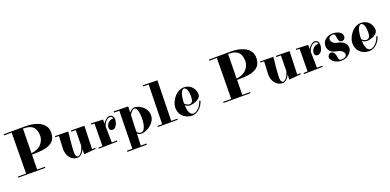

<svg xmlns="http://www.w3.org/2000/svg" viewBox="-0 -1688 5878 2897"><g transform="rotate(-20 2938.5 -239.5)"><path d="M17.1 -9.8H147L153.8 -665Q127 -665 96.9 -664.6Q66.9 -664.1 32.2 -664.1V-682.1Q87.9 -682.6 133.3 -683.1Q178.7 -683.6 215.1 -683.8Q251.5 -684.1 279.1 -684.1Q306.6 -684.1 327.1 -684.1H397.9Q415 -684.1 445.3 -681.6Q475.6 -679.2 510.7 -671.4Q545.9 -663.6 582.3 -648.9Q618.7 -634.3 647.9 -610.4Q677.2 -586.4 696 -551Q714.8 -515.6 714.8 -466.8Q714.8 -402.8 691.4 -360.8Q668 -318.8 622.6 -293.9Q577.1 -269 510 -259Q442.9 -249 355 -249H328.1L324.2 -9.8H448.2V7.8H17.1ZM542 -467.8Q542 -509.8 534.7 -540.5Q527.3 -571.3 513.9 -592.8Q500.5 -614.3 481.7 -627.9Q462.9 -641.6 439.7 -649.4Q416.5 -657.2 389.6 -660.2Q362.8 -663.1 334 -664.1L328.1 -271Q368.2 -275.4 398.7 -285.9Q429.2 -296.4 451.7 -311Q474.1 -325.7 489.5 -343Q504.9 -360.4 515.1 -377.9Q538.6 -418.9 542 -467.8Z M1220.2 -387.2 1208 -14.2 1258.8 -19 1260.7 -1 1070.8 16.1 1071.8 -64Q1063.5 -45.9 1054.7 -32.2Q1045.9 -18.6 1036.9 -8.5Q1027.8 1.5 1019 8.5Q1010.3 15.6 1002.4 20Q983.9 30.8 965.8 32.2Q923.3 32.2 891.6 15.4Q859.9 -1.5 838.9 -29.3Q817.9 -57.1 807.4 -92.5Q796.9 -127.9 796.9 -165L807.1 -373L749 -374V-392.1L961.9 -389.2Q951.2 -299.8 945.6 -238.5Q939.9 -177.2 937.5 -139.2Q934.6 -94.2 934.1 -66.9Q934.1 -41.5 938 -25.9Q941.9 -10.3 948.2 -1.5Q954.6 7.3 961.9 10.5Q969.2 13.7 976.1 14.2Q986.3 11.7 998.8 4.4Q1011.2 -2.9 1024.2 -18.3Q1037.1 -33.7 1049.3 -58.6Q1061.5 -83.5 1071.8 -120.1L1075.2 -370.1L1002.9 -371.1V-389.2Z M1517.1 -310.1Q1531.7 -338.9 1548.3 -355.5Q1564.9 -372.1 1579.1 -381.3Q1595.2 -391.6 1611.8 -396Q1632.3 -397.9 1647.2 -392.3Q1662.1 -386.7 1671.6 -376Q1681.2 -365.2 1685.5 -350.6Q1689.9 -335.9 1689.9 -319.8Q1689.9 -304.2 1686.8 -288.1Q1683.6 -272 1678.5 -257.3Q1673.3 -242.7 1666.3 -230.5Q1659.2 -218.3 1651.9 -210.9H1652.8Q1638.7 -195.8 1626 -189.9Q1613.3 -184.1 1601.1 -184.1Q1579.1 -184.1 1565.4 -197.8Q1551.8 -211.4 1551.8 -234.9Q1551.8 -252.9 1560.1 -274.4Q1568.4 -295.9 1587.9 -314Q1600.6 -324.7 1614.3 -331.5Q1626 -337.4 1640.6 -340.8Q1655.3 -344.2 1669.9 -338.9Q1666 -357.4 1652.8 -369.1Q1639.6 -380.9 1613.8 -377.9Q1595.2 -374 1577.6 -360.8Q1562.5 -349.6 1546.1 -327.4Q1529.8 -305.2 1518.1 -267.1L1522.9 -8.8L1606.9 -11.2V6.8L1306.2 13.2V-4.9L1371.1 -5.9L1375 -366.2L1321.8 -369.1V-387.2L1516.1 -378.9Z M1694.8 187 1781.7 186 1793 -418.9 1709 -420.9V-439L1940.9 -435.1L1937 -336.9Q1944.3 -345.7 1953.4 -355.2Q1962.4 -364.7 1973.1 -372.6Q1983.9 -380.4 1996.1 -385.3Q2008.3 -390.1 2022 -390.1Q2040 -390.1 2061.8 -384.3Q2083.5 -378.4 2105.5 -366.9Q2127.4 -355.5 2148.2 -338.6Q2168.9 -321.8 2184.8 -299.8Q2200.7 -277.8 2210.2 -250.7Q2219.7 -223.6 2219.7 -191.9Q2219.7 -160.2 2208.3 -132.1Q2196.8 -104 2178 -80.3Q2159.2 -56.6 2135 -37.8Q2110.8 -19 2084.7 -5.9Q2058.6 7.3 2033 14.2Q2007.3 21 1985.8 21Q1982.9 20.5 1976.3 19.3Q1969.7 18.1 1961.2 15.1Q1952.6 12.2 1943.1 7.1Q1933.6 2 1924.8 -5.9L1917 185.1H2009.8V203.1L1694.8 205.1ZM1989.7 2.9Q2006.8 2.9 2019.8 -6.8Q2032.7 -16.6 2042.2 -32.5Q2051.8 -48.3 2058.1 -68.6Q2064.5 -88.9 2068.4 -110.1Q2072.3 -131.3 2073.7 -151.6Q2075.2 -171.9 2075.2 -188Q2075.2 -203.6 2074.7 -223.4Q2074.2 -243.2 2072 -263.4Q2069.8 -283.7 2066.2 -303.2Q2062.5 -322.8 2055.9 -337.6Q2049.3 -352.5 2039.6 -361.8Q2029.8 -371.1 2016.1 -371.1Q2003.4 -371.1 1991.7 -364.3Q1980 -357.4 1970 -346.9Q1960 -336.4 1951.4 -323.2Q1942.9 -310.1 1936 -297.9L1925.8 -35.2Q1933.1 -22.9 1942.4 -15.6Q1951.7 -8.3 1960.2 -4.4Q1968.8 -0.5 1975.8 1Q1982.9 2.4 1986.8 2.9Z M2255.9 -7.8H2331.1L2344.2 -639.2L2258.3 -641.1V-659.2L2490.2 -654.8L2476.1 -7.8H2575.2V9.8H2255.9Z M3001.5 -245.1Q3001.5 -219.2 2984.9 -198.5Q2968.3 -177.7 2942.1 -163.1Q2916 -148.4 2884 -139.9Q2852.1 -131.3 2821.3 -130.9Q2819.3 -130.9 2812.5 -131.3Q2805.7 -131.8 2795.9 -134.5Q2786.1 -137.2 2773.9 -143.1Q2761.7 -148.9 2749.5 -160.2Q2751 -116.7 2757.6 -85.7Q2764.2 -54.7 2775.1 -34.9Q2786.1 -15.1 2801 -6.1Q2815.9 2.9 2833.5 2.9Q2843.8 2.9 2861.1 -3.9Q2878.4 -10.7 2897.2 -24.9Q2916 -39.1 2934.1 -61Q2952.1 -83 2964.4 -113.8L2978.5 -149.9L2996.1 -144L2988.3 -122.1Q2977.5 -93.3 2960 -67.4Q2942.4 -41.5 2919.2 -21.2Q2896 -1 2867.7 11.5Q2839.4 23.9 2807.1 25.9Q2751 23.9 2711.9 5.9Q2672.9 -12.2 2648.4 -40Q2624 -67.9 2613 -102.1Q2602.1 -136.2 2602.1 -170.9Q2602.1 -193.8 2609.1 -220.9Q2616.2 -248 2629.9 -275.6Q2643.6 -303.2 2663.3 -329.1Q2683.1 -355 2708.3 -375Q2733.4 -395 2763.4 -407Q2793.5 -418.9 2828.1 -418.9Q2859.9 -418 2885 -409.4Q2910.2 -400.9 2929.4 -387Q2948.7 -373 2962.4 -355.5Q2976.1 -337.9 2984.9 -319.1Q2993.7 -300.3 2997.6 -281Q3001.5 -261.7 3001.5 -245.1ZM2820.3 -400.9Q2804.7 -399.9 2791.3 -383.3Q2777.8 -366.7 2768.3 -338.1Q2758.8 -309.6 2753.4 -271Q2748 -232.4 2748 -188Q2760.3 -173.8 2772.5 -166Q2784.7 -158.2 2794.9 -154.5Q2805.2 -150.9 2812 -149.9Q2818.8 -148.9 2820.3 -148.9Q2839.4 -149.4 2851.8 -157.2Q2864.3 -165 2871.3 -178.7Q2878.4 -192.4 2881.3 -211.4Q2884.3 -230.5 2884.3 -253.9Q2884.3 -283.2 2880.6 -309.8Q2877 -336.4 2869.4 -356.7Q2861.8 -377 2849.6 -388.9Q2837.4 -400.9 2820.3 -400.9Z M3311 -9.8H3440.9L3447.8 -665Q3420.9 -665 3390.9 -664.6Q3360.8 -664.1 3326.2 -664.1V-682.1Q3381.8 -682.6 3427.2 -683.1Q3472.7 -683.6 3509 -683.8Q3545.4 -684.1 3573 -684.1Q3600.6 -684.1 3621.1 -684.1H3691.9Q3709 -684.1 3739.3 -681.6Q3769.5 -679.2 3804.7 -671.4Q3839.8 -663.6 3876.2 -648.9Q3912.6 -634.3 3941.9 -610.4Q3971.2 -586.4 3990 -551Q4008.8 -515.6 4008.8 -466.8Q4008.8 -402.8 3985.4 -360.8Q3961.9 -318.8 3916.5 -293.9Q3871.1 -269 3804 -259Q3736.8 -249 3648.9 -249H3622.1L3618.2 -9.8H3742.2V7.8H3311ZM3835.9 -467.8Q3835.9 -509.8 3828.6 -540.5Q3821.3 -571.3 3807.9 -592.8Q3794.4 -614.3 3775.6 -627.9Q3756.8 -641.6 3733.6 -649.4Q3710.4 -657.2 3683.6 -660.2Q3656.7 -663.1 3627.9 -664.1L3622.1 -271Q3662.1 -275.4 3692.6 -285.9Q3723.1 -296.4 3745.6 -311Q3768.1 -325.7 3783.4 -343Q3798.8 -360.4 3809.1 -377.9Q3832.5 -418.9 3835.9 -467.8Z M4514.2 -387.2 4502 -14.2 4552.7 -19 4554.7 -1 4364.7 16.1 4365.7 -64Q4357.4 -45.9 4348.6 -32.2Q4339.8 -18.6 4330.8 -8.5Q4321.8 1.5 4313 8.5Q4304.2 15.6 4296.4 20Q4277.8 30.8 4259.8 32.2Q4217.3 32.2 4185.5 15.4Q4153.8 -1.5 4132.8 -29.3Q4111.8 -57.1 4101.3 -92.5Q4090.8 -127.9 4090.8 -165L4101.1 -373L4043 -374V-392.1L4255.9 -389.2Q4245.1 -299.8 4239.5 -238.5Q4233.9 -177.2 4231.4 -139.2Q4228.5 -94.2 4228 -66.9Q4228 -41.5 4231.9 -25.9Q4235.8 -10.3 4242.2 -1.5Q4248.5 7.3 4255.9 10.5Q4263.2 13.7 4270 14.2Q4280.3 11.7 4292.7 4.4Q4305.2 -2.9 4318.1 -18.3Q4331.1 -33.7 4343.3 -58.6Q4355.5 -83.5 4365.7 -120.1L4369.1 -370.1L4296.9 -371.1V-389.2Z M4811 -310.1Q4825.7 -338.9 4842.3 -355.5Q4858.9 -372.1 4873 -381.3Q4889.2 -391.6 4905.8 -396Q4926.3 -397.9 4941.2 -392.3Q4956.1 -386.7 4965.6 -376Q4975.1 -365.2 4979.5 -350.6Q4983.9 -335.9 4983.9 -319.8Q4983.9 -304.2 4980.7 -288.1Q4977.5 -272 4972.4 -257.3Q4967.3 -242.7 4960.2 -230.5Q4953.1 -218.3 4945.8 -210.9H4946.8Q4932.6 -195.8 4919.9 -189.9Q4907.2 -184.1 4895 -184.1Q4873 -184.1 4859.4 -197.8Q4845.7 -211.4 4845.7 -234.9Q4845.7 -252.9 4854 -274.4Q4862.3 -295.9 4881.8 -314Q4894.5 -324.7 4908.2 -331.5Q4919.9 -337.4 4934.6 -340.8Q4949.2 -344.2 4963.9 -338.9Q4960 -357.4 4946.8 -369.1Q4933.6 -380.9 4907.7 -377.9Q4889.2 -374 4871.6 -360.8Q4856.4 -349.6 4840.1 -327.4Q4823.7 -305.2 4812 -267.1L4816.9 -8.8L4900.9 -11.2V6.8L4600.1 13.2V-4.9L4665 -5.9L4668.9 -366.2L4615.7 -369.1V-387.2L4810.1 -378.9Z M5205.1 18.1Q5175.3 18.1 5147.5 10.5Q5119.6 2.9 5096.9 -11Q5074.2 -24.9 5058.3 -44.2Q5042.5 -63.5 5037.1 -86.9Q5037.1 -100.6 5041.3 -112.3Q5045.4 -124 5053 -132.8Q5060.5 -141.6 5070.8 -146.7Q5081.1 -151.9 5092.8 -151.9Q5106.9 -151.9 5120.6 -143.6Q5134.3 -135.3 5144 -118.2Q5151.9 -104 5155.5 -89.8Q5159.2 -75.7 5161.4 -62.5Q5163.6 -49.3 5165.3 -37.8Q5167 -26.4 5171.1 -18.1Q5175.3 -9.8 5183.1 -4.9Q5190.9 0 5205.1 0Q5228 0 5244.6 -4.4Q5261.2 -8.8 5272 -16.6Q5282.7 -24.4 5287.8 -34.2Q5293 -43.9 5293 -55.2Q5293 -67.9 5286.1 -81.1Q5279.3 -94.2 5266.1 -105.7Q5252.9 -117.2 5233.2 -126.5Q5213.4 -135.7 5187 -140.1Q5157.2 -145 5132.1 -154.8Q5106.9 -164.6 5088.4 -180.9Q5069.8 -197.3 5059.3 -220.9Q5048.8 -244.6 5048.8 -277.8Q5048.8 -311 5063.7 -336.7Q5078.6 -362.3 5102.1 -379.9Q5125.5 -397.5 5154.8 -406.7Q5184.1 -416 5212.9 -416Q5225.1 -416 5241.2 -414.3Q5257.3 -412.6 5274.2 -408.2Q5291 -403.8 5307.6 -396.5Q5324.2 -389.2 5337.2 -377.9Q5350.1 -366.7 5357.9 -351.1Q5365.7 -335.4 5365.7 -314.9Q5365.7 -303.2 5361.6 -293Q5357.4 -282.7 5350.3 -275.1Q5343.3 -267.6 5333.7 -263.2Q5324.2 -258.8 5314 -258.8Q5290.5 -258.8 5278.6 -269Q5266.6 -279.3 5261.2 -294.9Q5255.9 -310.5 5254.2 -328.4Q5252.4 -346.2 5249 -361.8Q5245.6 -377.4 5238 -387.7Q5230.5 -397.9 5212.9 -397.9Q5179.7 -395.5 5160.9 -382.1Q5142.1 -368.7 5142.1 -346.2Q5142.1 -331.5 5148.4 -317.6Q5154.8 -303.7 5166.7 -292Q5178.7 -280.3 5195.8 -271.7Q5212.9 -263.2 5233.9 -259.8Q5262.7 -254.9 5289.1 -244.1Q5315.4 -233.4 5335.7 -216.8Q5356 -200.2 5367.9 -178Q5379.9 -155.8 5379.9 -128.9Q5379.9 -102.1 5366 -75.7Q5352.1 -49.3 5328.1 -28.6Q5304.2 -7.8 5272.5 5.1Q5240.7 18.1 5205.1 18.1Z M5844.2 -245.1Q5844.2 -219.2 5827.6 -198.5Q5811 -177.7 5784.9 -163.1Q5758.8 -148.4 5726.8 -139.9Q5694.8 -131.3 5664.1 -130.9Q5662.1 -130.9 5655.3 -131.3Q5648.4 -131.8 5638.7 -134.5Q5628.9 -137.2 5616.7 -143.1Q5604.5 -148.9 5592.3 -160.2Q5593.8 -116.7 5600.3 -85.7Q5606.9 -54.7 5617.9 -34.9Q5628.9 -15.1 5643.8 -6.1Q5658.7 2.9 5676.3 2.9Q5686.5 2.9 5703.9 -3.9Q5721.2 -10.7 5740 -24.9Q5758.8 -39.1 5776.9 -61Q5794.9 -83 5807.1 -113.8L5821.3 -149.9L5838.9 -144L5831.1 -122.1Q5820.3 -93.3 5802.7 -67.4Q5785.2 -41.5 5762 -21.2Q5738.8 -1 5710.4 11.5Q5682.1 23.9 5649.9 25.9Q5593.8 23.9 5554.7 5.9Q5515.6 -12.2 5491.2 -40Q5466.8 -67.9 5455.8 -102.1Q5444.8 -136.2 5444.8 -170.9Q5444.8 -193.8 5451.9 -220.9Q5459 -248 5472.7 -275.6Q5486.3 -303.2 5506.1 -329.1Q5525.9 -355 5551 -375Q5576.2 -395 5606.2 -407Q5636.2 -418.9 5670.9 -418.9Q5702.6 -418 5727.8 -409.4Q5752.9 -400.9 5772.2 -387Q5791.5 -373 5805.2 -355.5Q5818.8 -337.9 5827.6 -319.1Q5836.4 -300.3 5840.3 -281Q5844.2 -261.7 5844.2 -245.1ZM5663.1 -400.9Q5647.5 -399.9 5634 -383.3Q5620.6 -366.7 5611.1 -338.1Q5601.6 -309.6 5596.2 -271Q5590.8 -232.4 5590.8 -188Q5603 -173.8 5615.2 -166Q5627.4 -158.2 5637.7 -154.5Q5647.9 -150.9 5654.8 -149.9Q5661.6 -148.9 5663.1 -148.9Q5682.1 -149.4 5694.6 -157.2Q5707 -165 5714.1 -178.7Q5721.2 -192.4 5724.1 -211.4Q5727.1 -230.5 5727.1 -253.9Q5727.1 -283.2 5723.4 -309.8Q5719.7 -336.4 5712.2 -356.7Q5704.6 -377 5692.4 -388.9Q5680.2 -400.9 5663.1 -400.9Z"/></g></svg>

Font: Purple Purse
Style: Regular
Weight: 400
Designer: Astigmatic (AOETI)
Foundry: Astigmatic (AOETI)
Version: Version 1.000